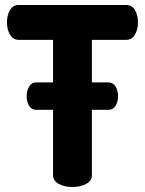

<svg xmlns="http://www.w3.org/2000/svg" viewBox="-20 -751 582 771"><path d="M55 -731H487Q510 -731 522 -710.5Q534 -690 534 -662Q534 -632 521.5 -611.5Q509 -591 487 -591H349V-420H416Q434 -420 444 -403.5Q454 -387 454 -365Q454 -342 444 -326Q434 -310 416 -310H349V-48Q349 -25 326 -12.5Q303 0 271 0Q239 0 216 -12.5Q193 -25 193 -48V-310H125Q107 -310 97 -326Q87 -342 87 -365Q87 -387 97 -403.5Q107 -420 125 -420H193V-591H55Q33 -591 20.5 -611.5Q8 -632 8 -662Q8 -690 20 -710.5Q32 -731 55 -731Z"/></svg>

Font: Dosis
Style: ExtraBold
Weight: 800
Designer: EdgarTolentino, PabloImpallari, IginoMarini
Foundry: EdgarTolentino, PabloImpallari, IginoMarini
Version: Version 1.007